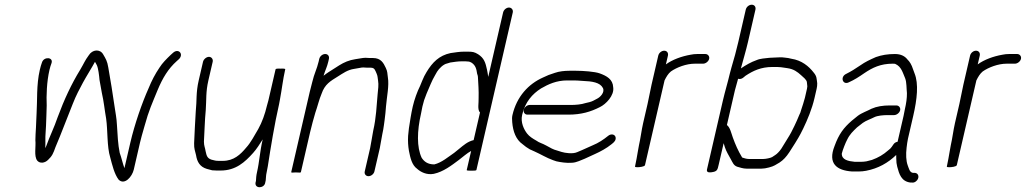

<svg xmlns="http://www.w3.org/2000/svg" viewBox="-20 -724 4349 814"><path d="M158.2 -460C154.5 -449.6 151.8 -441.1 148.7 -427.5C133.9 -363.4 138.6 -297.5 135.1 -243C133.5 -225.2 134.1 -202.8 132.5 -184L130.8 -155L130 -130C132.9 -101.8 123.1 -62.3 137.9 -43C149.4 -29.6 170.1 -32.6 183.6 -46C201.2 -62.3 206.2 -74.6 215.1 -100C241.1 -160.5 262 -218.9 288.6 -284C302.6 -320.1 317.4 -346.9 331.8 -374C343.5 -395.9 373 -443.2 382.7 -462C385.6 -457.3 388.2 -452.7 390.4 -448C396.8 -434.9 400.3 -403.4 401.9 -385C404.8 -367.9 408.5 -347.9 412 -329C420 -295.3 423.7 -256.2 430 -221C437.1 -171.9 433.2 -101.4 447.2 -57C455.9 -24.7 464.5 13.7 483.2 38C508.4 62.1 540.2 25.1 547.2 -5L573.5 -119C577 -134.3 583.4 -157.7 592.6 -189C611.5 -258.1 625.1 -285.1 647.7 -341C669.4 -393.4 693.4 -432.9 729.4 -465L739.4 -474C759.8 -495.5 736.1 -520.8 713.4 -500L703.4 -491C685.9 -474.1 668.7 -457.4 655.9 -437C638.1 -410.6 623.2 -382.7 609.6 -349C582.6 -288.8 550.6 -197.3 532.5 -119L507.5 -11C500.2 -30.8 495.1 -55.4 487.5 -76C480.2 -110.3 478.2 -154.8 475.8 -194C474.2 -226.1 469.7 -243.5 465.8 -272C457.9 -329.2 448.7 -381.2 439.1 -438C434.7 -465.5 428.2 -475 417.1 -494C403.8 -516.9 371.6 -515 355.9 -489C338.9 -465.8 338 -458.8 319.8 -428C283.1 -368.4 252.1 -302.1 224.4 -227C209.2 -182.1 191.3 -147.7 176.5 -106L172.2 -96C172.5 -97.3 172.4 -98.7 172.1 -100C173.2 -123.6 171.3 -137.6 173.4 -162L175.1 -191C176 -219.8 177.5 -248.1 178 -277C176.2 -318.9 178.1 -377.4 189.7 -427.5C192.7 -440.6 194.9 -446.1 198.3 -456C207.5 -481.9 166.8 -485.3 158.2 -460Z M840.7 -462 822.4 -383C810.2 -330 815.1 -299.7 809.9 -251C807.2 -207.5 804.8 -158.9 803 -117C802.3 -92.6 807.1 -84.4 811.2 -66C815.5 -38 827.5 -16.7 856.8 -8L879.5 -2C885.3 -1.3 891.6 -1 898.2 -1H915.2C979.9 -1 1018.3 -36.7 1053.5 -76C1067.8 -91.9 1081.2 -113.2 1093.7 -133C1080.9 -77.4 1080.2 -39.9 1069.4 7C1066.2 20.8 1065.8 31.6 1065.1 43L1063.2 51C1060.1 77.4 1101.9 75.3 1104.7 49L1106.5 41C1108.1 28.7 1107.1 21 1110.4 7C1112.1 -0.3 1113.7 -9 1115.4 -19C1127.5 -97.8 1144 -199.1 1163.3 -283C1164.1 -289 1165.3 -295.7 1167 -303C1174.7 -343.4 1179.8 -388.9 1188.6 -427L1189.3 -430C1189.9 -432.7 1183.1 -433.7 1169 -433C1155.8 -433.7 1148.9 -432.7 1148.3 -430L1117.8 -298C1116.3 -291.3 1114.2 -284 1111.7 -276C1103.4 -240.2 1090.7 -205.2 1074.9 -177C1059.4 -151 1043 -118.8 1023.6 -98C999.5 -68.9 971.1 -42 924.7 -42H907.7C894 -42 890.4 -43.7 876.8 -47C858.2 -53 855.9 -64.2 851.9 -82C849.3 -99.1 844.6 -105 844.6 -124C847.4 -167.1 847.8 -212.3 852.3 -257C855.6 -302.6 852 -333.4 863.4 -383L881.7 -462C884.2 -472.8 877 -483 866 -483C855 -483 843.2 -472.8 840.7 -462Z M1333.4 -474 1330.9 -463C1323.5 -431.1 1312.3 -412.6 1303.8 -376C1299.8 -361.3 1296.2 -347.3 1293.1 -334L1214.6 6C1214.2 8 1220.7 8.3 1234.4 7C1248.1 8.3 1255.2 8 1255.6 6L1294.6 -163C1300.6 -189.1 1310 -223 1316.8 -246C1326.2 -272.6 1332.9 -302.4 1343.5 -327C1357.1 -366.8 1381 -380.3 1411.1 -399C1433.1 -412.7 1453.9 -428.2 1481.7 -432L1504.7 -436C1510.3 -437.3 1515.5 -438 1520.1 -438C1526.6 -437.3 1532.6 -437 1537.9 -437H1551.9C1569.3 -437 1570.4 -425 1576.3 -413C1581.9 -400.3 1580.5 -395.5 1583 -381C1585.8 -366.5 1583.1 -342.5 1581 -325C1576.6 -274.9 1574.8 -224.4 1562.5 -171C1561.8 -165 1560.7 -159 1559.3 -153C1558.6 -147 1557.6 -141 1556.2 -135C1553.5 -123.4 1551.9 -107.8 1549.2 -96L1526.3 3C1523.8 13.8 1531.2 23 1542.2 23C1553.2 23 1564.8 13.8 1567.3 3L1590.2 -96C1592.9 -107.9 1594.5 -123.5 1597.2 -135C1598.7 -141.7 1599.9 -148.3 1600.8 -155C1603.8 -168 1605.9 -180.6 1607.6 -193L1610.6 -215C1613.5 -235.4 1614.9 -253.1 1616.5 -273C1619.9 -314.2 1630.4 -360.9 1624.4 -396C1622.1 -412.4 1623.1 -420.6 1615.7 -436C1606 -456.9 1595 -478 1561.4 -478H1547.4C1542 -478 1536.1 -478.3 1529.6 -479C1516.5 -479 1499.5 -474.4 1486.2 -473C1460.4 -469.2 1438.9 -459.9 1418.2 -447L1394.7 -432C1378.3 -421.5 1366.1 -414.4 1352 -403L1353 -407C1359.8 -428.2 1366.6 -440.2 1371.9 -463L1374.4 -474C1377.1 -485.7 1370.3 -495 1358.8 -495C1347.3 -495 1336.1 -485.7 1333.4 -474Z M2022.8 -103 1977.4 -84 1959.4 -6C1957.9 0.4 1998.7 1.5 1999.7 -3ZM2000.4 -6 2153.9 -671C2156.5 -682.4 2148.8 -692 2137.8 -692C2126.7 -692 2115.5 -682.4 2112.9 -671L2049.9 -398C2047.9 -408.2 2047.5 -417.9 2044.8 -428C2038.2 -458.8 2032.6 -477.5 2007 -494C1991.3 -503.5 1984 -505 1962.6 -505H1946.6C1926.5 -505 1908 -501.2 1890.2 -499C1841.8 -488.8 1813.4 -459.7 1788.7 -419L1778.6 -401C1771.7 -387.4 1767.6 -375 1761.1 -360C1748.9 -335.8 1736.7 -302 1729.8 -272C1722.7 -241.1 1718.2 -209.3 1713.6 -180L1710.2 -148C1708.9 -124.8 1710.3 -104.7 1713.6 -85C1719.6 -54.9 1725.8 -24.5 1748.8 -8C1763.2 5 1788.8 18.8 1819 13C1859.7 4.4 1894.6 -22.9 1925.6 -46C1942.7 -58.8 1959.8 -74.7 1977.4 -84L1958.7 -3C1957.7 1.5 1998.9 0.4 2000.4 -6ZM2015 -247 1988 -130C1962.6 -124 1945.7 -108.6 1926.5 -93L1905.5 -76C1881.1 -59.5 1852.6 -34.4 1821.2 -27C1793 -27 1778 -39.3 1767.7 -55C1746.7 -99.8 1747.7 -167.6 1765.1 -243C1766.7 -253 1768.6 -262.7 1770.8 -272C1772.8 -280.7 1775.2 -289.7 1778 -299L1788.5 -327C1800.6 -354.1 1810.5 -381.9 1824.5 -405L1833 -420C1841.5 -433.6 1859.6 -451.9 1876 -455L1889 -459C1904.1 -461.1 1920.5 -464 1937.1 -464H1953.1C1958.5 -464 1963 -463.7 1966.9 -463C1969.6 -463 1973.8 -461.3 1979.7 -458C1996.1 -446.6 1999.8 -432.5 2002.9 -411C2004.6 -407 2005.7 -403 2006.1 -399C2007.7 -370.2 2010.1 -340.3 2009.1 -308C2010.2 -288.3 2003 -258.8 2015 -247Z M2215.9 -238H2389.9C2444.3 -238 2485 -250.3 2523.3 -270C2548.4 -281.9 2585.1 -319 2579.7 -354C2578.3 -387.8 2552.2 -402.2 2522.3 -413C2502.1 -420.3 2453.1 -424 2421.9 -424H2393.9C2383.2 -424 2372.7 -423.3 2362.4 -422C2339.9 -419.4 2324.8 -411.9 2305.7 -406L2281.2 -395C2221.5 -368.2 2170.9 -315.8 2152.5 -236C2150.6 -228 2150.3 -218 2151.6 -206C2154.8 -166.6 2167.4 -132.3 2195.1 -113L2210.3 -101L2226 -91C2232.6 -87.7 2239.2 -84.7 2245.9 -82C2272.1 -70.4 2296.6 -55 2324.4 -45L2339.2 -40C2356.8 -36.3 2381 -32 2405.8 -34C2425.5 -35.2 2442.2 -44.9 2458.8 -51L2502.4 -71C2526.5 -81.8 2551.8 -95.7 2571.9 -112C2578.7 -117.6 2587.5 -123.5 2589.8 -133.5C2592.4 -144.7 2585.3 -154 2574.1 -154C2568.4 -154 2563.1 -152 2558.2 -148C2538.7 -132.2 2517.2 -117.8 2492.9 -108L2448.3 -88C2441.5 -84.7 2434.5 -81.7 2427.2 -79C2408 -70.4 2375.8 -75.3 2360.5 -80L2344.6 -85C2322.5 -90.9 2315.7 -96.4 2295.7 -107C2278.3 -116.8 2266.9 -118.2 2253.5 -128C2238.8 -136.3 2224.3 -145.2 2214.5 -158C2201.6 -174.8 2186.2 -204.7 2193.7 -237C2206.4 -292 2237 -325.6 2273.6 -349C2304.9 -367.1 2339.3 -383 2384.4 -383H2412.4C2421.1 -383 2433.6 -382.3 2450 -381C2490.8 -379.4 2523.7 -374.7 2536 -351C2545.4 -332.9 2524.4 -311.3 2510.4 -305C2497.3 -298.1 2492.1 -294.5 2479.2 -291L2462.3 -287C2445.5 -281.2 2420.5 -279 2399.4 -279H2225.4C2214.6 -279 2203.2 -269.5 2200.7 -258.5C2198.1 -247.5 2205.1 -238 2215.9 -238Z M2770.7 -488 2742.3 -365C2736.3 -339.1 2731.6 -310 2725.3 -283L2706.6 -202C2699.6 -171.3 2695.6 -136.9 2688.9 -108C2685.7 -93.9 2681.3 -61.9 2678.8 -51C2677.1 -44 2673.8 -25 2672.2 -18C2671.7 -16 2675 -15 2682 -15C2690.4 -15 2712.9 -17.1 2714.5 -24L2797.4 -383C2804.5 -397.7 2812.8 -411.7 2824.2 -421C2849.3 -438.5 2889.4 -454 2925.8 -454H2960.8C2971.6 -454 2984 -463.5 2986.5 -474.5C2989.1 -485.5 2981.1 -495 2970.3 -495H2936.3C2926.3 -495 2916.7 -494 2907.6 -492C2869.7 -485.4 2830.4 -471.1 2803.1 -451L2811.7 -488C2814.4 -499.7 2807.5 -509 2796 -509C2784.5 -509 2773.4 -499.7 2770.7 -488Z M3376.3 -257C3374.6 -249.7 3372.1 -243 3368.7 -237C3362.8 -222.7 3355.1 -204.3 3347.9 -190C3335.9 -166.1 3334.6 -161.4 3316.7 -133L3292.7 -94C3287.7 -86.7 3283 -81 3278.8 -77C3270.9 -68.3 3262.2 -64.2 3253.4 -58C3246.6 -54.1 3226.5 -50 3216.5 -50H3154.5C3144.4 -50 3134.3 -53.7 3126.9 -56L3125.4 -58C3109.3 -84.7 3097.8 -110.8 3086.7 -141.5C3080.1 -159.7 3075.7 -183.1 3061.8 -194L3095.7 -341C3099.8 -355.7 3103.9 -370.7 3108.1 -386L3109 -390C3116.6 -388 3123.6 -389.3 3130 -394L3141 -403C3173.2 -424.2 3206.6 -440 3254.6 -440H3274.6C3286.3 -440 3295.4 -438.4 3304.9 -437L3318.4 -435C3345.1 -431.1 3360.3 -419.7 3376.5 -405C3383.6 -398.5 3399.8 -386 3400.8 -376L3402.7 -358C3402.6 -354.7 3402.1 -351.3 3401.3 -348L3392.5 -309.5C3389 -294.5 3381 -271.9 3376.3 -257ZM3151.1 -546 3182.7 -683C3185.4 -694.7 3178.5 -704 3167 -704C3155.5 -704 3144.4 -694.7 3141.7 -683L3110.1 -546C3101.6 -509.2 3091.8 -473.4 3081.1 -438C3079.1 -429.3 3076.9 -421 3074.4 -413C3065.6 -375 3053.7 -336.6 3044.8 -298L2977.4 -6C2975.1 4 2981 8.2 2995 6.5C3020.9 3.4 3021.8 -3.4 3027 -26L3048 -117C3050.3 -109.7 3052 -104 3053.1 -100C3058.9 -82.1 3069.3 -65.5 3078.3 -49C3086.2 -35.2 3090 -22.3 3105.9 -17C3117 -14.1 3130.3 -9 3145.1 -9H3208.1C3217.4 -9 3228.1 -10.7 3240.2 -14C3262.2 -19.5 3269.8 -26.2 3285.1 -35C3301.4 -45.8 3313.2 -58.8 3326 -78C3334.8 -90.8 3367.1 -142.2 3374.2 -157L3385.3 -179C3403.5 -216.7 3422.4 -261.7 3433.1 -308L3442.3 -348C3444 -355.3 3444.8 -363 3444.7 -371C3441.8 -390.9 3443.4 -400.1 3430 -416C3409.1 -443.2 3378.7 -468.5 3334.7 -475L3321.4 -478C3316.2 -478.7 3310.7 -479.3 3304.8 -480C3292.2 -482.4 3277.6 -480 3263.8 -480C3256.5 -480 3249.4 -479.7 3242.6 -479C3223.6 -476.7 3203.2 -476.1 3187.3 -469C3164.7 -461.2 3141.1 -447.7 3121.2 -434L3121.9 -437C3131.3 -472.1 3142.6 -509.2 3151.1 -546Z M3780 -277H3753C3723 -277 3696.9 -272.9 3674.7 -263C3657.2 -253.4 3633.4 -245.6 3616.8 -233L3590.9 -212C3557.1 -182.5 3536.6 -155.9 3518.2 -105C3488.5 -30.2 3527.6 -1.4 3592.3 3H3620.3C3631 3 3641.5 2 3652 0C3703.2 -9.8 3744.9 -33.4 3779.5 -67L3779.8 -51C3779.7 -38.6 3781.2 -27.2 3783.9 -17C3792 13.1 3800.8 45.5 3840.5 50H3847.5C3852.6 50.7 3857.9 49 3863.1 45C3879.1 32.8 3876.3 11.1 3859.9 9H3852.9C3835.7 9 3833 -12.3 3828.3 -23C3821.2 -42.4 3820.2 -69.4 3823.6 -98L3826.2 -118C3826.8 -123.3 3827.9 -129.3 3829.4 -136L3851.8 -233C3868.1 -303.6 3875.3 -368.8 3857.3 -413L3850 -433C3845.4 -447.7 3837.1 -462.9 3827 -472C3816.7 -485.4 3800 -495 3774.3 -495C3743.7 -495 3717.8 -490.7 3693.3 -482C3666.7 -470.1 3649.6 -462.5 3626 -446C3605.6 -432.2 3589.5 -421.9 3567.9 -411C3540.2 -398.6 3552.6 -361.9 3578.6 -375C3603.6 -386.2 3621.5 -398.1 3644.6 -414C3678.7 -437 3712.9 -454 3764.8 -454C3770.8 -454 3774.4 -453.7 3775.6 -453C3801.6 -441.5 3806.9 -416.3 3817.5 -392C3824.1 -375.3 3822.9 -348.6 3825 -329C3825.3 -308.7 3822.1 -286.1 3816.3 -261C3814.6 -251 3812.8 -241.7 3810.8 -233L3785.4 -123C3777.8 -121.7 3771.9 -118 3767.9 -112L3760.3 -101C3757.2 -96.3 3752.5 -91.7 3746.1 -87C3724.6 -68 3704.2 -56.1 3676.6 -46L3653.2 -40C3645.6 -38.7 3637.8 -38 3629.8 -38H3603.8C3576 -40.6 3548 -46.7 3548.9 -73C3552.2 -87.4 3565.3 -120.5 3571.2 -131C3582.9 -155.3 3595.9 -166.9 3613.5 -184C3621.5 -190 3629.7 -196.3 3637.9 -203C3651.3 -212.8 3672.6 -219.7 3686.4 -227C3700.3 -234 3724.6 -236 3743.5 -236H3770.5C3781.3 -236 3793.7 -245.5 3796.2 -256.5C3798.8 -267.5 3790.8 -277 3780 -277Z M4092.7 -488 4064.3 -365C4058.3 -339.1 4053.6 -310 4047.3 -283L4028.6 -202C4021.6 -171.3 4017.6 -136.9 4010.9 -108C4007.7 -93.9 4003.3 -61.9 4000.8 -51C3999.1 -44 3995.8 -25 3994.2 -18C3993.7 -16 3997 -15 4004 -15C4012.4 -15 4034.9 -17.1 4036.5 -24L4119.4 -383C4126.5 -397.7 4134.8 -411.7 4146.2 -421C4171.3 -438.5 4211.4 -454 4247.8 -454H4282.8C4293.6 -454 4306 -463.5 4308.5 -474.5C4311.1 -485.5 4303.1 -495 4292.3 -495H4258.3C4248.3 -495 4238.7 -494 4229.6 -492C4191.7 -485.4 4152.4 -471.1 4125.1 -451L4133.7 -488C4136.4 -499.7 4129.5 -509 4118 -509C4106.5 -509 4095.4 -499.7 4092.7 -488Z"/></svg>

Font: HoneyBee
Style: SeLitIt
Weight: 300
Foundry: Cannot Into Space Fonts
Version: Version 0.89